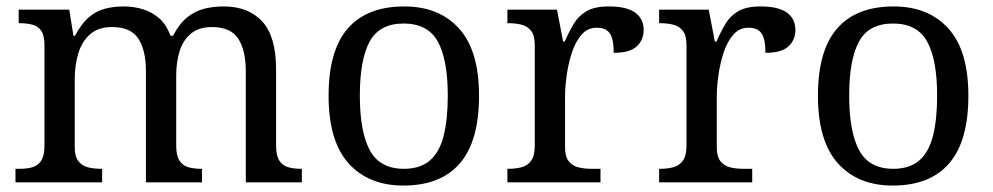

<svg xmlns="http://www.w3.org/2000/svg" viewBox="-20 -566 3081 596"><path d="M28 0V-42H41Q64 -42 81 -47Q98 -52 108 -67.5Q118 -83 118 -114V-426Q118 -456 108 -470.5Q98 -485 80.5 -489.5Q63 -494 41 -494H38V-536H195L208 -455H213Q233 -493 256 -512.5Q279 -532 306 -539Q333 -546 364 -546Q396 -546 424.5 -537Q453 -528 475 -508.5Q497 -489 509 -455H517Q537 -493 561.5 -512.5Q586 -532 614.5 -539Q643 -546 674 -546Q751 -546 794 -499.5Q837 -453 837 -350V-114Q837 -83 847 -67.5Q857 -52 874.5 -47Q892 -42 914 -42H917V0H743V-345Q743 -410 719.5 -446Q696 -482 638 -482Q597 -482 572.5 -461.5Q548 -441 537.5 -407Q527 -373 527 -333V-114Q527 -83 537 -67.5Q547 -52 564.5 -47Q582 -42 604 -42H607V0H433V-345Q433 -410 409.5 -446Q386 -482 328 -482Q285 -482 259.5 -459.5Q234 -437 223 -400Q212 -363 212 -320V-109Q212 -80 223.5 -65.5Q235 -51 253.5 -46.5Q272 -42 294 -42H297V0Z M1232 10Q1124 10 1062 -59Q1000 -128 1000 -269Q1000 -409 1059.5 -477.5Q1119 -546 1235 -546Q1343 -546 1405 -477.5Q1467 -409 1467 -269Q1467 -128 1407.5 -59Q1348 10 1232 10ZM1234 -42Q1284 -42 1314 -67.5Q1344 -93 1357 -144Q1370 -195 1370 -269Q1370 -381 1339 -437Q1308 -493 1233 -493Q1158 -493 1127.5 -437Q1097 -381 1097 -269Q1097 -157 1128 -99.5Q1159 -42 1234 -42Z M1555 0V-42H1558Q1581 -42 1599.5 -47Q1618 -52 1629 -67.5Q1640 -83 1640 -114V-426Q1640 -456 1628.5 -470.5Q1617 -485 1598.5 -489.5Q1580 -494 1558 -494H1555V-536H1709L1728 -437H1733Q1746 -467 1761 -492Q1776 -517 1801 -531.5Q1826 -546 1870 -546Q1925 -546 1951.5 -527Q1978 -508 1978 -473Q1978 -442 1956.5 -422Q1935 -402 1885 -402Q1885 -430 1880 -447Q1875 -464 1863.5 -472Q1852 -480 1832 -480Q1804 -480 1785 -458Q1766 -436 1755 -402Q1744 -368 1739 -331.5Q1734 -295 1734 -266V-109Q1734 -80 1745.5 -65.5Q1757 -51 1775.5 -46.5Q1794 -42 1816 -42H1844V0Z M2026 0V-42H2029Q2052 -42 2070.5 -47Q2089 -52 2100 -67.5Q2111 -83 2111 -114V-426Q2111 -456 2099.5 -470.5Q2088 -485 2069.5 -489.5Q2051 -494 2029 -494H2026V-536H2180L2199 -437H2204Q2217 -467 2232 -492Q2247 -517 2272 -531.5Q2297 -546 2341 -546Q2396 -546 2422.5 -527Q2449 -508 2449 -473Q2449 -442 2427.5 -422Q2406 -402 2356 -402Q2356 -430 2351 -447Q2346 -464 2334.5 -472Q2323 -480 2303 -480Q2275 -480 2256 -458Q2237 -436 2226 -402Q2215 -368 2210 -331.5Q2205 -295 2205 -266V-109Q2205 -80 2216.5 -65.5Q2228 -51 2246.5 -46.5Q2265 -42 2287 -42H2315V0Z M2751 10Q2643 10 2581 -59Q2519 -128 2519 -269Q2519 -409 2578.5 -477.5Q2638 -546 2754 -546Q2862 -546 2924 -477.5Q2986 -409 2986 -269Q2986 -128 2926.5 -59Q2867 10 2751 10ZM2753 -42Q2803 -42 2833 -67.5Q2863 -93 2876 -144Q2889 -195 2889 -269Q2889 -381 2858 -437Q2827 -493 2752 -493Q2677 -493 2646.5 -437Q2616 -381 2616 -269Q2616 -157 2647 -99.5Q2678 -42 2753 -42Z"/></svg>

Font: Noto Serif Thai
Style: Regular
Weight: 400
Designer: Monotype Design Team
Foundry: Monotype Imaging Inc.
Version: Version 2.001